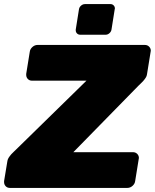

<svg xmlns="http://www.w3.org/2000/svg" viewBox="-40 -920 758 940"><path d="M330.8 -775 346.7 -875Q347.5 -881.7 352.1 -887.5Q356.7 -893.3 362.9 -896.7Q369.2 -900 375.8 -900H500.8Q510 -900 516.2 -893.8Q522.5 -887.5 522.5 -878.3Q522.5 -878.3 522.1 -876.7Q521.7 -875 521.7 -875L505.8 -775Q504.2 -765 495.8 -757.5Q487.5 -750 477.5 -750H352.5Q343.3 -750 337.1 -756.2Q330.8 -762.5 330.8 -771.7ZM-20 -28.3V-33.3L-4.2 -129.2Q-3.3 -135.8 -0.8 -141.7Q1.7 -147.5 7.1 -154.6Q12.5 -161.7 15.4 -165Q18.3 -168.3 27.5 -177.1Q36.7 -185.8 38.3 -187.5L383.3 -525H116.7Q104.2 -525 96.2 -533.3Q88.3 -541.7 88.3 -553.3V-558.3L105.8 -666.7Q107.5 -680 118.8 -690Q130 -700 144.2 -700H669.2Q681.7 -700 690 -691.7Q698.3 -683.3 698.3 -671.7Q698.3 -670.8 697.9 -669.2Q697.5 -667.5 697.5 -666.7L680 -558.3Q679.2 -551.7 676.7 -545.8Q674.2 -540 668.8 -532.9Q663.3 -525.8 660.4 -522.5Q657.5 -519.2 648.3 -510.4Q639.2 -501.7 637.5 -500L319.2 -175H610.8Q623.3 -175 631.7 -166.7Q640 -158.3 640 -146.7Q640 -145.8 639.6 -144.2Q639.2 -142.5 639.2 -141.7L621.7 -33.3Q620 -20 608.8 -10Q597.5 0 583.3 0H8.3Q-4.2 0 -12.1 -8.3Q-20 -16.7 -20 -28.3Z"/></svg>

Font: BoonTook Mon
Style: Italic
Weight: 400
Italic angle: -9°
Designer: Sungsit Sawaiwan
Foundry: FontUni
Version: Version 3.0